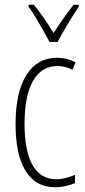

<svg xmlns="http://www.w3.org/2000/svg" viewBox="-20 -784 360 814"><path d="M190 -606H224C249 -653 285 -713 314 -756V-764H292C258 -720 235 -687 207 -644C182 -686 149 -733 123 -764H101V-756C126 -722 164 -655 190 -606ZM214 10C241 10 274 3 298 -8V-43C271 -31 244 -24 218 -24C124 -24 84 -117 84 -259C84 -422 136 -504 223 -504C246 -504 267 -499 287 -488L300 -520C277 -532 251 -539 221 -539C111 -539 46 -440 46 -258C46 -91 100 10 214 10Z"/></svg>

Font: Noto Sans Kannada ExtraCondensed ExtraLight
Style: Regular
Weight: 200
Width: 2
Designer: Jelle Bosma - Monotype Design Team
Foundry: Monotype Imaging Inc.
Version: Version 2.005